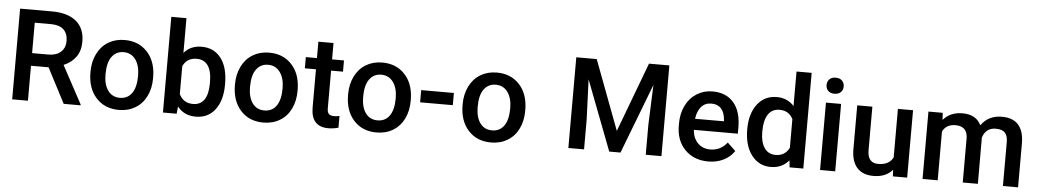

<svg xmlns="http://www.w3.org/2000/svg" viewBox="-40 -1120 8096 1499"><g transform="rotate(5 4008.5 -370.0)"><path d="M333.5 -273.9H195.8V0H72.3V-710.9H322.3Q445.3 -710.9 512.2 -655.8Q579.1 -600.6 579.1 -496.1Q579.1 -424.8 544.7 -376.7Q510.3 -328.6 448.7 -302.7L608.4 -6.3V0H476.1ZM195.8 -373H322.8Q385.3 -373 420.4 -404.5Q455.6 -436 455.6 -490.7Q455.6 -547.9 423.1 -579.1Q390.6 -610.4 326.2 -611.3H195.8Z M662.6 -269Q662.6 -346.7 693.4 -408.9Q724.1 -471.2 779.8 -504.6Q835.4 -538.1 907.7 -538.1Q1014.6 -538.1 1081.3 -469.2Q1147.9 -400.4 1153.3 -286.6L1153.8 -258.8Q1153.8 -180.7 1123.8 -119.1Q1093.8 -57.6 1037.8 -23.9Q981.9 9.8 908.7 9.8Q796.9 9.8 729.7 -64.7Q662.6 -139.2 662.6 -263.2ZM781.2 -258.8Q781.2 -177.2 814.9 -131.1Q848.6 -85 908.7 -85Q968.8 -85 1002.2 -131.8Q1035.6 -178.7 1035.6 -269Q1035.6 -349.1 1001.2 -396Q966.8 -442.9 907.7 -442.9Q849.6 -442.9 815.4 -396.7Q781.2 -350.6 781.2 -258.8Z M1717.8 -258.8Q1717.8 -135.7 1662.8 -63Q1607.9 9.8 1511.7 9.8Q1418.9 9.8 1367.2 -57.1L1361.3 0H1253.9V-750H1372.6V-477.5Q1423.8 -538.1 1510.7 -538.1Q1607.4 -538.1 1662.6 -466.3Q1717.8 -394.5 1717.8 -265.6ZM1599.1 -269Q1599.1 -355 1568.8 -397.9Q1538.6 -440.9 1481 -440.9Q1403.8 -440.9 1372.6 -373.5V-155.8Q1404.3 -86.9 1481.9 -86.9Q1537.6 -86.9 1567.9 -128.4Q1598.1 -169.9 1599.1 -253.9Z M1794.9 -269Q1794.9 -346.7 1825.7 -408.9Q1856.4 -471.2 1912.1 -504.6Q1967.8 -538.1 2040 -538.1Q2147 -538.1 2213.6 -469.2Q2280.3 -400.4 2285.6 -286.6L2286.1 -258.8Q2286.1 -180.7 2256.1 -119.1Q2226.1 -57.6 2170.2 -23.9Q2114.3 9.8 2041 9.8Q1929.2 9.8 1862.1 -64.7Q1794.9 -139.2 1794.9 -263.2ZM1913.6 -258.8Q1913.6 -177.2 1947.3 -131.1Q1981 -85 2041 -85Q2101.1 -85 2134.5 -131.8Q2168 -178.7 2168 -269Q2168 -349.1 2133.5 -396Q2099.1 -442.9 2040 -442.9Q1981.9 -442.9 1947.8 -396.7Q1913.6 -350.6 1913.6 -258.8Z M2533.2 -656.7V-528.3H2626.5V-440.4H2533.2V-145.5Q2533.2 -115.2 2545.2 -101.8Q2557.1 -88.4 2587.9 -88.4Q2608.4 -88.4 2629.4 -93.3V-1.5Q2588.9 9.8 2551.3 9.8Q2414.6 9.8 2414.6 -141.1V-440.4H2327.6V-528.3H2414.6V-656.7Z M2681.6 -269Q2681.6 -346.7 2712.4 -408.9Q2743.2 -471.2 2798.8 -504.6Q2854.5 -538.1 2926.8 -538.1Q3033.7 -538.1 3100.3 -469.2Q3167 -400.4 3172.4 -286.6L3172.9 -258.8Q3172.9 -180.7 3142.8 -119.1Q3112.8 -57.6 3056.9 -23.9Q3001 9.8 2927.7 9.8Q2815.9 9.8 2748.8 -64.7Q2681.6 -139.2 2681.6 -263.2ZM2800.3 -258.8Q2800.3 -177.2 2834 -131.1Q2867.7 -85 2927.7 -85Q2987.8 -85 3021.2 -131.8Q3054.7 -178.7 3054.7 -269Q3054.7 -349.1 3020.3 -396Q2985.8 -442.9 2926.8 -442.9Q2868.7 -442.9 2834.5 -396.7Q2800.3 -350.6 2800.3 -258.8Z M3503.4 -254.4H3247.1V-350.1H3503.4Z M3579.1 -269Q3579.1 -346.7 3609.9 -408.9Q3640.6 -471.2 3696.3 -504.6Q3752 -538.1 3824.2 -538.1Q3931.2 -538.1 3997.8 -469.2Q4064.5 -400.4 4069.8 -286.6L4070.3 -258.8Q4070.3 -180.7 4040.3 -119.1Q4010.3 -57.6 3954.3 -23.9Q3898.4 9.8 3825.2 9.8Q3713.4 9.8 3646.2 -64.7Q3579.1 -139.2 3579.1 -263.2ZM3697.8 -258.8Q3697.8 -177.2 3731.4 -131.1Q3765.1 -85 3825.2 -85Q3885.3 -85 3918.7 -131.8Q3952.1 -178.7 3952.1 -269Q3952.1 -349.1 3917.7 -396Q3883.3 -442.9 3824.2 -442.9Q3766.1 -442.9 3731.9 -396.7Q3697.8 -350.6 3697.8 -258.8Z M4591.3 -710.9 4796.4 -166 5001 -710.9H5160.6V0H5037.6V-234.4L5049.8 -547.9L4839.8 0H4751.5L4542 -547.4L4554.2 -234.4V0H4431.2V-710.9Z M5527.8 9.8Q5415 9.8 5345 -61.3Q5274.9 -132.3 5274.9 -250.5V-265.1Q5274.9 -344.2 5305.4 -406.5Q5335.9 -468.8 5391.1 -503.4Q5446.3 -538.1 5514.2 -538.1Q5622.1 -538.1 5680.9 -469.2Q5739.7 -400.4 5739.7 -274.4V-226.6H5394.5Q5399.9 -161.1 5438.2 -123Q5476.6 -85 5534.7 -85Q5616.2 -85 5667.5 -150.9L5731.4 -89.8Q5699.7 -42.5 5646.7 -16.4Q5593.8 9.8 5527.8 9.8ZM5513.7 -442.9Q5464.8 -442.9 5434.8 -408.7Q5404.8 -374.5 5396.5 -313.5H5622.6V-322.3Q5618.7 -381.8 5590.8 -412.4Q5563 -442.9 5513.7 -442.9Z M5809.6 -268.1Q5809.6 -390.1 5866.2 -464.1Q5922.9 -538.1 6018.1 -538.1Q6102.1 -538.1 6153.8 -479.5V-750H6272.5V0H6165L6159.2 -54.7Q6106 9.8 6017.1 9.8Q5924.3 9.8 5866.9 -64.9Q5809.6 -139.6 5809.6 -268.1ZM5928.2 -257.8Q5928.2 -177.2 5959.2 -132.1Q5990.2 -86.9 6047.4 -86.9Q6120.1 -86.9 6153.8 -151.9V-377.4Q6121.1 -440.9 6048.3 -440.9Q5990.7 -440.9 5959.5 -395.3Q5928.2 -349.6 5928.2 -257.8Z M6522.5 0H6403.8V-528.3H6522.5ZM6396.5 -665.5Q6396.5 -692.9 6413.8 -710.9Q6431.2 -729 6463.4 -729Q6495.6 -729 6513.2 -710.9Q6530.8 -692.9 6530.8 -665.5Q6530.8 -638.7 6513.2 -620.8Q6495.6 -603 6463.4 -603Q6431.2 -603 6413.8 -620.8Q6396.5 -638.7 6396.5 -665.5Z M6971.7 -51.8Q6919.4 9.8 6823.2 9.8Q6737.3 9.8 6693.1 -40.5Q6648.9 -90.8 6648.9 -186V-528.3H6767.6V-187.5Q6767.6 -86.9 6851.1 -86.9Q6937.5 -86.9 6967.8 -148.9V-528.3H7086.4V0H6974.6Z M7318.8 -528.3 7322.3 -473.1Q7377.9 -538.1 7474.6 -538.1Q7580.6 -538.1 7619.6 -457Q7677.2 -538.1 7781.7 -538.1Q7869.1 -538.1 7911.9 -489.7Q7954.6 -441.4 7955.6 -347.2V0H7836.9V-343.8Q7836.9 -394 7814.9 -417.5Q7793 -440.9 7742.2 -440.9Q7701.7 -440.9 7676 -419.2Q7650.4 -397.5 7640.1 -362.3L7640.6 0H7522V-347.7Q7519.5 -440.9 7426.8 -440.9Q7355.5 -440.9 7325.7 -382.8V0H7207V-528.3Z"/></g></svg>

Font: Roboto-o Medium
Style: Regular
Weight: 500
Designer: Google
Version: Version 2.134; 2016; ttfautohint (v1.6)